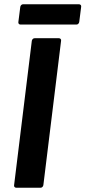

<svg xmlns="http://www.w3.org/2000/svg" viewBox="-20 -879 400 899"><path d="M142 -700H256Q261 -700 264 -696.5Q267 -693 266 -688L183 -12Q182 -7 178.5 -3.5Q175 0 170 0H56Q51 0 48 -3.5Q45 -7 46 -12L129 -688Q130 -693 133.5 -696.5Q137 -700 142 -700ZM88 -859H350Q355 -859 358 -855.5Q361 -852 360 -847L351 -776Q350 -771 346.5 -767.5Q343 -764 338 -764H76Q71 -764 68 -767.5Q65 -771 66 -776L75 -847Q76 -852 79.5 -855.5Q83 -859 88 -859Z"/></svg>

Font: Barlow
Style: Bold Italic
Weight: 700
Italic angle: -7°
Designer: Jeremy Tribby
Foundry: Tribby Type
Version: Version 1.422